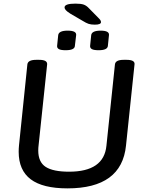

<svg xmlns="http://www.w3.org/2000/svg" viewBox="-20 -1032 806 1059"><path d="M352 7Q216 7 149.5 -43Q83 -93 83 -195Q83 -213 85 -232L131 -677Q134 -702 180 -702H196Q242 -702 240 -677L193 -232Q192 -224 191.5 -217Q191 -210 191 -202Q191 -138 232 -111.5Q273 -85 361 -85Q553 -85 567 -228L614 -677Q617 -702 662 -702H678Q725 -702 722 -677L675 -229Q651 7 352 7ZM524 -755Q498 -755 487 -761Q476 -767 477 -779L483 -838Q486 -863 535 -863Q584 -863 581 -838L575 -779Q573 -755 524 -755ZM342 -755Q316 -755 305 -761Q294 -767 295 -779L301 -838Q304 -863 353 -863Q403 -863 400 -838L393 -779Q392 -755 342 -755ZM503 -896Q482 -896 468.5 -900.5Q455 -905 436 -917L369 -956Q350 -968 343 -976Q336 -984 336 -991Q336 -1012 396 -1012Q427 -1012 442 -1006.5Q457 -1001 470 -987L527 -929Q537 -919 537 -910Q537 -896 503 -896Z"/></svg>

Font: Asap Semi Expanded Semi Expanded Medium
Style: Italic
Weight: 500
Width: 6
Italic angle: -6°
Designer: Pablo Cosgaya
Foundry: Omnibus-Type
Version: Version 3.001; ttfautohint (v1.8.4.7-5d5b)